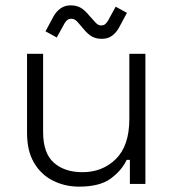

<svg xmlns="http://www.w3.org/2000/svg" viewBox="-20 -687 651 717"><path d="M275 10Q223 10 178.5 -12Q134 -34 107.5 -78.5Q81 -123 81 -190V-486H141V-194Q141 -115 181 -79.5Q221 -44 288 -44Q363 -44 413 -93.5Q463 -143 463 -243V-486H523V0H465V-90H453Q435 -51 394 -20.5Q353 10 275 10ZM220 -598 192 -547 150 -570 180 -626Q190 -644 206 -655.5Q222 -667 244 -667Q265 -667 280.5 -658.5Q296 -650 314 -628Q328 -612 337.5 -602Q347 -592 357 -592Q367 -592 373 -597Q379 -602 384 -611L412 -662L454 -639L424 -583Q414 -565 398.5 -553.5Q383 -542 360 -542Q339 -542 323.5 -550.5Q308 -559 290 -581Q277 -597 267.5 -607Q258 -617 247 -617Q237 -617 231 -612Q225 -607 220 -598Z"/></svg>

Font: Space Grotesk Variable Light
Style: Regular
Weight: 300
Designer: Florian Karsten
Foundry: Florian Karsten
Version: Version 2.000